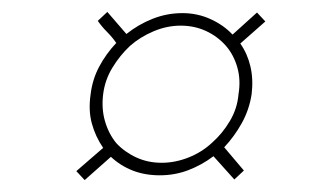

<svg xmlns="http://www.w3.org/2000/svg" viewBox="-20 -519 540 322"><path d="M153 -361Q156 -385 168.5 -405.5Q181 -426 198 -442Q215 -457 237.5 -466.5Q260 -476 283 -476Q306 -476 325.5 -467Q345 -458 359 -442Q372 -427 378 -406Q384 -385 380 -361Q378 -337 365.5 -316Q353 -295 336 -280Q319 -264 296.5 -255Q274 -246 251 -246Q228 -246 208.5 -255Q189 -264 175 -279Q162 -295 156 -316Q150 -337 153 -361ZM132 -361Q128 -334 134 -312Q140 -290 153 -271L108 -232L122 -217L166 -256Q182 -241 202.5 -233Q223 -225 248 -225Q273 -225 295.5 -233.5Q318 -242 338 -257Q347 -247 355.5 -237.5Q364 -228 373 -218L389 -233L356 -272Q373 -290 385.5 -312.5Q398 -335 402 -361Q405 -386 400 -407.5Q395 -429 383 -446L425 -483L411 -498L370 -461Q355 -477 333 -487Q311 -497 286 -497Q260 -497 236 -487.5Q212 -478 192 -462L160 -499L144 -484Q151 -474 159.5 -465.5Q168 -457 175 -447Q158 -429 146.5 -407.5Q135 -386 132 -361Z"/></svg>

Font: Josefin Slab Thin ExtraLight
Style: Italic
Weight: 250
Italic angle: -12°
Version: Version 2.000